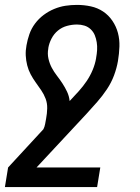

<svg xmlns="http://www.w3.org/2000/svg" viewBox="-50 -548 570 783"><path d="M346 215H-30L-17 135L127 -21Q132 -31 134 -42Q136 -53 138 -64Q142 -85 142.5 -106Q143 -127 136 -145.5Q129 -164 118 -180Q107 -196 95.5 -212Q84 -228 75 -245Q66 -262 61 -281.5Q56 -301 55 -321.5Q54 -342 58 -363Q62 -386 70 -409Q78 -432 93 -452Q108 -472 128 -487Q148 -502 171 -511.5Q194 -521 217 -524.5Q240 -528 264 -528Q293 -528 320.5 -522Q348 -516 370.5 -501Q393 -486 408.5 -463Q424 -440 431 -413.5Q438 -387 437 -358Q436 -329 431 -299Q426 -270 415 -240.5Q404 -211 386 -184Q368 -157 346.5 -132.5Q325 -108 303 -84L99 135H359ZM234 -136 235 -137Q254 -157 271.5 -176.5Q289 -196 303.5 -217.5Q318 -239 328 -263Q338 -287 342 -311V-312Q345 -328 346 -344Q347 -360 344.5 -375.5Q342 -391 336.5 -404.5Q331 -418 320 -428.5Q309 -439 294.5 -443.5Q280 -448 264 -448Q244 -448 223.5 -442.5Q203 -437 186.5 -423.5Q170 -410 160 -390.5Q150 -371 147 -352V-350Q143 -329 147.5 -309Q152 -289 161 -272Q170 -255 182 -239.5Q194 -224 204.5 -208Q215 -192 223.5 -174Q232 -156 234 -136Z"/></svg>

Font: Iosevka Medium
Style: Italic
Weight: 500
Italic angle: -9°
Monospace: yes
Designer: Belleve Invis
Foundry: Belleve Invis
Version: Version 32.5.0; ttfautohint (v1.8.4)